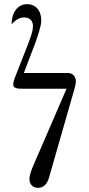

<svg xmlns="http://www.w3.org/2000/svg" viewBox="-20 -738 430 926"><path d="M36 -621C50 -636 70 -654 95 -654C127 -654 139 -634 139 -612C139 -592 133 -573 116 -527L52 -364C45 -345 44 -339 44 -330C44 -311 65 -310 95 -310H301L143 55C134 76 122 104 122 126C122 152 140 168 163 168C190 168 207 150 216 120L337 -302C342 -318 346 -337 346 -343C346 -378 322 -386 307 -386H95L154 -541C161 -561 179 -613 179 -639C179 -690 150 -718 111 -718C64 -718 36 -676 36 -621Z"/></svg>

Font: Old Standard
Style: Regular
Weight: 400
Designer: Alexey Kryukov <alexios@thessalonica.org.ru>
Version: Version 2.0